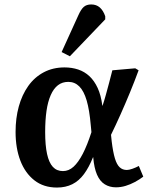

<svg xmlns="http://www.w3.org/2000/svg" viewBox="-20 -828 690 863"><path d="M236 15Q176 15 134.5 -17.5Q93 -50 71.5 -106Q50 -162 50 -235Q50 -297 64.5 -349.5Q79 -402 107 -441.5Q135 -481 176.5 -503Q218 -525 270 -525Q303 -525 331.5 -515.5Q360 -506 382 -485.5Q404 -465 419 -432.5Q434 -400 440 -353H441Q449 -377 456 -402.5Q463 -428 470.5 -456Q478 -484 485 -512L588 -521L603 -512Q585 -463 564 -412Q543 -361 521.5 -313Q500 -265 479 -222L482 -193Q488 -144 496.5 -116Q505 -88 518 -76Q531 -64 550 -64Q560 -64 575.5 -69.5Q591 -75 604 -82L624 -34Q607 -21 586.5 -10Q566 1 544.5 7.5Q523 14 501 14Q473 14 451 0.5Q429 -13 416 -43Q403 -73 399 -121H398Q380 -76 357.5 -45.5Q335 -15 305 0Q275 15 236 15ZM263 -59Q289 -59 310.5 -78.5Q332 -98 352 -136.5Q372 -175 391 -234L388 -265Q382 -334 369.5 -376.5Q357 -419 336.5 -439.5Q316 -460 287 -460Q260 -460 240.5 -445Q221 -430 208 -400.5Q195 -371 189 -329.5Q183 -288 183 -234Q183 -175 191.5 -136Q200 -97 217.5 -78Q235 -59 263 -59ZM294 -575 257 -594 332 -759Q344 -786 356.5 -797Q369 -808 390 -808Q413 -808 428.5 -794.5Q444 -781 453 -755V-741Z"/></svg>

Font: Literata 18pt SemiBold
Style: Italic
Weight: 600
Italic angle: -2°
Designer: Latin by Veronika Burian and Jose Scaglione. Greek by Irene Vlachou. Cyrillic by Vera Evstafieva
Foundry: TypeTogether
Version: Version 3.103;gftools[0.9.29]